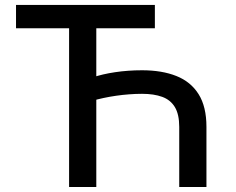

<svg xmlns="http://www.w3.org/2000/svg" viewBox="-20 -747 944 767"><path d="M598.7 -727.3V-634.2H44V-727.3ZM804.7 0H696V-240.1Q696 -290.1 678.6 -319.1Q661.2 -348 628 -360.1Q594.8 -372.2 547.6 -372.2Q522.4 -372.2 496.1 -370.2Q469.8 -368.3 443.9 -364.5Q418 -360.8 393.8 -355.6Q369.7 -350.5 348.4 -344.1V-437.5Q369.3 -444.2 392 -449.6Q414.8 -454.9 439.8 -458.6Q464.8 -462.4 491.7 -464.3Q518.5 -466.3 547.6 -466.3Q626.8 -466.3 684.5 -443.4Q742.2 -420.5 773.4 -370.7Q804.7 -321 804.7 -240.1ZM364.7 0H256V-727.3H364.7Z"/></svg>

Font: InterMG Medium
Style: Regular
Weight: 500
Designer: Rasmus Andersson
Foundry: rsms
Version: Version 3.019;December 26, 2023;FontCreator 15.0.0.2955 64-b